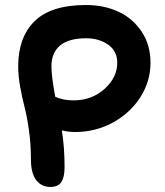

<svg xmlns="http://www.w3.org/2000/svg" viewBox="-20 -760 652 758"><path d="M178.2 -22Q144 -22 123 -48.8Q102.1 -75.7 102.1 -131.8Q102.1 -190.4 94.2 -246.1Q86.4 -301.8 76.9 -337.6Q67.4 -373.5 59.6 -417.2Q51.8 -460.9 51.8 -498Q51.8 -612.3 116.5 -676.3Q181.2 -740.2 319.8 -740.2Q390.1 -740.2 447.3 -713.9Q504.4 -687.5 539.3 -635Q574.2 -582.5 574.2 -512.2Q574.2 -439.9 534.7 -377.2Q495.1 -314.5 426.3 -276.6Q357.4 -238.8 276.9 -238.8Q250.5 -238.8 224.1 -245.1Q234.9 -179.2 234.9 -100.1Q234.9 -62 222.7 -42Q210.4 -22 178.2 -22ZM183.1 -498Q183.1 -457.5 198.2 -377.9Q199.2 -377.4 205.1 -375.2Q210.9 -373 213.1 -372.3Q215.3 -371.6 221.2 -369.9Q227.1 -368.2 231.2 -367.4Q235.4 -366.7 241.9 -365.7Q248.5 -364.7 255.6 -364.3Q262.7 -363.8 271 -363.8Q342.3 -363.8 392.6 -408.9Q442.9 -454.1 442.9 -512.2Q442.9 -558.6 407 -583.7Q371.1 -608.9 319.8 -608.9Q252 -608.9 217.5 -580.6Q183.1 -552.2 183.1 -498Z"/></svg>

Font: Shantell Sans Bouncy
Style: Regular
Weight: 600
Designer: Stephen Nixon, Anya Danilova, Shantell Martin
Foundry: Arrow Type
Version: Version 1.006;[9816181b4]